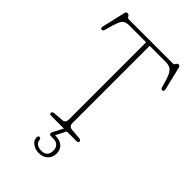

<svg xmlns="http://www.w3.org/2000/svg" viewBox="-274 -806 1092 1092"><g transform="rotate(45 272.0 -260.0)"><path d="M96.5 -700H454Q459.5 -700 464.2 -709.8Q469 -719.5 477.5 -719.5Q488 -719.5 491 -707L524.5 -567Q528 -551 517.5 -549.5Q506 -546.5 501.5 -564Q489 -613 477.8 -637.2Q466.5 -661.5 452 -669.5Q437.5 -677.5 414.5 -677.5H286V-56.5Q286 -30 313 -27.5L372 -23Q389 -21.5 389 -10.5Q389 0 375 0H172Q158 0 158 -10.5Q158 -21.5 175 -23L234 -27.5Q257.5 -29 257.5 -56.5V-677.5H121.5Q99.5 -677.5 87 -669.8Q74.5 -662 64.8 -637.8Q55 -613.5 42.5 -564Q38 -547 27 -549.5Q16.5 -551 20 -567L52.5 -708Q55.5 -720.5 66 -720.5Q76.5 -720.5 81.5 -710.2Q86.5 -700 96.5 -700ZM278 -8H301.5L265 62.5Q266.5 62.5 270 62.5Q304 62.5 324.8 80.2Q345.5 98 345.5 129.5Q345.5 161 324.8 180.5Q304 200 271 200Q242.5 200 221 184.8Q199.5 169.5 199.5 145.5Q199.5 131.5 209.5 131.5Q220 131.5 221.5 143.5Q224 164 239 172.2Q254 180.5 271.5 180.5Q320.5 180.5 320.5 130.5Q320.5 108.5 307.8 95.8Q295 83 270.5 83H252.5Q243 83 240.2 76.2Q237.5 69.5 241.5 61.5Z"/></g></svg>

Font: Fraunces 144pt S100 Thin
Style: Regular
Weight: 100
Version: Version 1.000; ttfautohint (v1.8.3)